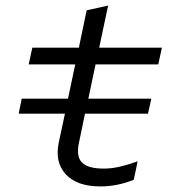

<svg xmlns="http://www.w3.org/2000/svg" viewBox="-20 -659 640 689"><path d="M58 -305H224L250 -428H83L96 -488H263L291 -622L368 -639L336 -488H561L548 -428H323L297 -305H523L511 -251H285L263 -145Q253 -96 275 -75Q297 -54 352 -54Q380 -54 408.5 -60.5Q437 -67 474 -80L460 -14Q431 -2 400.5 4Q370 10 341 10Q256 10 216 -33.5Q176 -77 191 -148L213 -251H47Z"/></svg>

Font: Red Hat Mono
Style: Italic
Weight: 400
Italic angle: -12°
Monospace: yes
Designer: Pentagram, MCKL
Foundry: MCKL
Version: Version 1.030